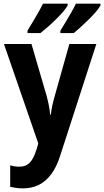

<svg xmlns="http://www.w3.org/2000/svg" viewBox="-20 -786 567 1046"><path d="M1.5 -546.4H151.4L234.9 -260.7Q239.3 -244.1 242.9 -227.5Q246.6 -210.9 249.3 -194.3Q252 -177.7 253.4 -161.1H256.8Q259.3 -184.6 264.4 -208.5Q269.5 -232.4 277.3 -259.8L357.9 -546.4H504.9L308.1 61.5Q288.6 123.5 259.3 162.8Q230 202.1 191.7 221.2Q153.3 240.2 104.5 240.2Q83.5 240.2 66.7 237.5Q49.8 234.9 35.6 231.9V115.2Q45.9 118.2 58.6 120.1Q71.3 122.1 84.5 122.1Q110.4 122.1 127.7 111.6Q145 101.1 157.5 79.3Q169.9 57.6 180.2 24.9L188.5 -4.9ZM527.3 -766.1V-756.3Q520 -742.2 503.2 -722.4Q486.3 -702.6 464.6 -681.2Q442.9 -659.7 421.1 -639.9Q399.4 -620.1 381.8 -606H309.1V-619.1Q324.2 -644 340.6 -671.1Q356.9 -698.2 371.1 -723.1Q385.3 -748 393.6 -766.1ZM348.6 -766.1V-756.3Q340.8 -741.7 324.2 -722.4Q307.6 -703.1 286.1 -681.9Q264.6 -660.6 242.2 -640.9Q219.7 -621.1 200.7 -606H129.9V-619.1Q145.5 -644.5 161.6 -671.6Q177.7 -698.7 191.7 -723.4Q205.6 -748 214.4 -766.1Z"/></svg>

Font: Open Sans SemiCondensed
Style: Bold
Weight: 700
Width: 4
Designer: Monotype Design Team
Foundry: Monotype Imaging Inc.
Version: Version 3.003